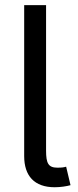

<svg xmlns="http://www.w3.org/2000/svg" viewBox="-20 -748 315 771"><path d="M199.7 3.9C223.1 3.9 247.6 0 263.2 -4.4L245.6 -78.6C237.3 -76.2 229.5 -74.7 210.4 -74.7C173.8 -74.7 165 -92.8 165 -143.1V-727.5H77.1V-121.1C77.1 -42 117.7 3.9 199.7 3.9Z"/></svg>

Font: Raveo
Style: Regular
Weight: 400
Designer: Jakub Foglar, Rasmus Andersson (Inter)
Foundry: Jakubfoglar.com
Version: Version 1.100;Glyphs 3.2.3 (3260)